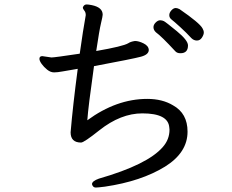

<svg xmlns="http://www.w3.org/2000/svg" viewBox="-20 -794 1040 862"><path d="M790 -555Q824 -555 824 -590Q824 -613 774 -654Q724 -695 716 -699Q708 -703 699 -703Q689 -703 679 -693Q669 -683 669 -672Q669 -659 680 -649Q705 -631 766 -565Q774 -555 790 -555ZM839 -623Q850 -612 864 -612Q878 -612 886.5 -625Q895 -638 895 -648Q895 -657 889 -667Q876 -691 786 -753Q776 -758 769 -758Q759 -758 749.5 -747.5Q740 -737 740 -726Q740 -714 750.5 -706Q761 -698 789 -672.5Q817 -647 839 -623ZM410 48Q419 48 451 44Q614 20 721 -46Q822 -109 822 -203Q822 -285 757 -321Q709 -350 641 -350Q503 -350 372 -254Q376 -313 402 -497Q578 -530 613 -539.5Q648 -549 648 -570Q647 -588 625 -599Q603 -610 586 -610Q566 -607 556 -600Q533 -586 412 -565Q426 -659 433.5 -690Q441 -721 441 -728Q441 -761 392 -771Q377 -774 369 -774Q357 -774 352 -761Q352 -754 358.5 -746.5Q365 -739 365 -726Q353 -660 338 -553Q225 -536 211 -536L170 -542Q157 -542 157 -530Q157 -521 167 -507Q177 -493 192 -481Q207 -469 223 -469Q238 -469 262 -473.5Q286 -478 329 -485Q307 -319 297 -200Q297 -154 344 -154Q357 -154 426 -209Q522 -285 619 -285Q735 -285 740 -222L741 -212Q741 -168 711 -134Q643 -55 424 8Q393 19 393 33Q397 48 410 48Z"/></svg>

Font: LXGW WenKai Mono TC
Style: Bold
Weight: 700
Designer: LXGW / Fontworks Inc.
Foundry: LXGW / Fontworks Inc.
Version: Version 1.330